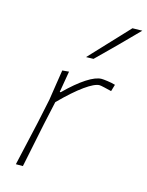

<svg xmlns="http://www.w3.org/2000/svg" viewBox="-117 -852 710 925"><g transform="rotate(15 238.0 -389.5)"><path d="M54 0Q67 -56.5 78.5 -108.2Q90 -160 104 -221L129.5 -342Q135 -378 141 -417Q147 -456 153 -494L186 -497L168 -391H173Q228.5 -446 273.2 -475Q318 -504 347 -504Q355.5 -504 376.5 -501.2Q397.5 -498.5 416 -493L406 -459Q387.5 -463.5 369.2 -467.8Q351 -472 345 -472Q321 -472 273.2 -438Q225.5 -404 160 -338L134.5 -221.5Q122 -159.5 111.2 -108Q100.5 -56.5 89 0ZM247 -586Q338.5 -683.5 427 -778L476 -779Q382 -682.5 284 -587Z"/></g></svg>

Font: Commissioner Loud Thin
Style: Italic
Weight: 100
Italic angle: -12°
Designer: Kostas Bartsokas
Foundry: Kostas Bartsokas
Version: Version 1.000; ttfautohint (v1.8.3)